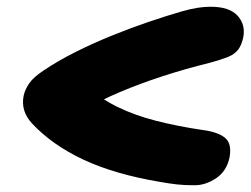

<svg xmlns="http://www.w3.org/2000/svg" viewBox="-20 -635 743 569"><path d="M557 -86Q526 -86 504 -88.5Q482 -91 454 -96Q388 -107 331 -123.5Q274 -140 227 -162Q180 -184 142 -211Q104 -238 75 -269Q41 -306 50 -351Q54 -370 67 -388.5Q80 -407 109 -426Q152 -455 204 -481Q256 -507 311.5 -529.5Q367 -552 420 -570Q473 -588 518 -601Q546 -609 566 -612Q586 -615 604 -615Q660 -615 684 -588.5Q708 -562 701 -525Q696 -501 685.5 -487.5Q675 -474 655 -466Q635 -458 602 -449Q529 -431 461.5 -409Q394 -387 335 -362Q276 -337 226 -308L240 -377Q279 -342 329.5 -317.5Q380 -293 442.5 -277Q505 -261 579 -250Q626 -244 647 -226.5Q668 -209 660 -167Q651 -127 620 -106.5Q589 -86 557 -86Z"/></svg>

Font: Shantell Sans ExtraBold
Style: Italic
Weight: 800
Italic angle: -11°
Designer: Stephen Nixon, Anya Danilova, Shantell Martin
Foundry: Arrow Type
Version: Version 1.011;[c5ecc13dd]